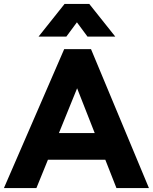

<svg xmlns="http://www.w3.org/2000/svg" viewBox="-44 -961 781 981"><path d="M-24 0 284 -710H421L717 0H551L494 -145H201L142 0ZM257 -281H440L350 -510ZM545 -774H403L349 -847L295 -774H153L286 -941H412Z"/></svg>

Font: Livvic
Style: Bold
Weight: 700
Designer: Jacques Le Bailly, Baron von Fonthausen
Version: Version 1.001; ttfautohint (v1.8.2)